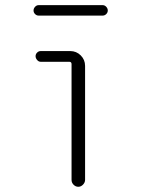

<svg xmlns="http://www.w3.org/2000/svg" viewBox="-20 -715 540 735"><path d="M127.9 -655.3Q120.1 -655.3 114.3 -661.1Q108.4 -667 108.4 -674.8Q108.4 -682.6 114.3 -689Q120.1 -695.3 127.9 -695.3H373Q380.9 -695.3 386.7 -689Q392.6 -682.6 392.6 -674.8Q392.6 -667 386.7 -661.1Q380.9 -655.3 373 -655.3ZM253.9 -26.4V-469.7Q253.9 -478.5 245.1 -478.5H135.7Q127.9 -478.5 122.1 -485.4Q116.2 -492.2 116.2 -500Q116.2 -507.8 122.1 -513.7Q127.9 -519.5 135.7 -519.5H249Q272.5 -519.5 289.1 -502.9Q305.7 -486.3 305.7 -462.9V-26.4Q305.7 -16.6 297.9 -8.3Q290 0 279.8 0Q269.5 0 261.7 -7.8Q253.9 -15.6 253.9 -26.4Z"/></svg>

Font: Rounded Mgen+ 1mn light
Style: Regular
Weight: 200
Designer: [Source Han Sans]
Ryoko NISHIZUKA  (kana & ideographs); Paul D. Hunt (Latin, Greek & Cyrillic); Wenlong ZHANG  (bopomofo
Version: Version 1.059.20150602